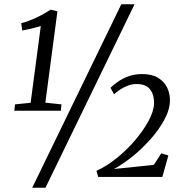

<svg xmlns="http://www.w3.org/2000/svg" viewBox="-20 -835 856 906"><path d="M51 -342.5 124.5 -350 172.5 -712Q157.5 -708 143.8 -704.2Q130 -700.5 115.8 -697.2Q101.5 -694 85 -691L80 -725.5Q96.5 -729.5 115.2 -736.5Q134 -743.5 153 -752.5Q172 -761.5 189 -771.2Q206 -781 219 -789.5L251 -781.5L194 -350.5L270 -342.5L267 -312.5H47.5ZM552.5 -815H615L194.5 51H132ZM443.5 0 435 -29Q481 -49.5 528.2 -87Q575.5 -124.5 615.5 -171Q655.5 -217.5 680.8 -264Q706 -310.5 707 -348Q708 -387 688.5 -412.8Q669 -438.5 625.5 -438.5Q601.5 -438.5 580.8 -430Q560 -421.5 544 -410.5Q528 -399.5 518 -390L501.5 -421Q513.5 -433 534.8 -448.2Q556 -463.5 585.2 -474.5Q614.5 -485.5 651 -485.5Q697.5 -485.5 726.5 -467.5Q755.5 -449.5 769 -421Q782.5 -392.5 782 -360.5Q781 -316 754.5 -268Q728 -220 687.5 -175Q647 -130 601.8 -94Q556.5 -58 517.5 -37.5L706 -57L741 -111.5L774.5 -101.5L746 0Z"/></svg>

Font: Merriweather 24pt SemiCondensed Light
Style: Italic
Weight: 300
Width: 4
Italic angle: -7.8°
Designer: Eben Sorkin
Foundry: Eben Sorkin
Version: Version 2.101